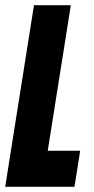

<svg xmlns="http://www.w3.org/2000/svg" viewBox="-39 -720 361 740"><path d="M-19 0 92 -700H234L145 -139H270L248 0Z"/></svg>

Font: Georama ExtraCondensed ExtraBold
Style: Italic
Weight: 800
Width: 2
Italic angle: -9°
Designer: Jean-Baptiste Levee
Foundry: Production Type
Version: Version 1.000